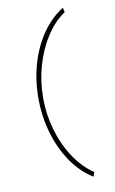

<svg xmlns="http://www.w3.org/2000/svg" viewBox="-93 -784 561 938"><g transform="rotate(-10 187.5 -315.5)"><path d="M293 104Q230 65 185.5 -1Q141 -67 117.5 -149Q94 -231 94 -320Q94 -409 117 -489Q140 -569 183.5 -632.5Q227 -696 288 -735L294 -713Q240 -676 200.5 -614.5Q161 -553 139 -476.5Q117 -400 117 -317Q117 -235 139.5 -157.5Q162 -80 203.5 -17.5Q245 45 300 82Z"/></g></svg>

Font: Inconsolata Condensed ExtraLight
Style: Regular
Weight: 200
Width: 3
Monospace: yes
Designer: Raph Levien, Cyreal, Brenton Simpson
Foundry: Raph Levien, Cyreal, Google
Version: Version 3.100; ttfautohint (v1.8.4.7-5d5b)